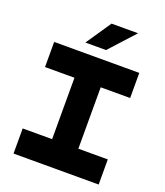

<svg xmlns="http://www.w3.org/2000/svg" viewBox="-182 -1170 1114 1293"><g transform="rotate(20 375.0 -524.0)"><path d="M70 0V-180H281V-620H70V-800H680V-620H469V-180H680V0ZM269 -868 391 -1048H581L417 -868Z"/></g></svg>

Font: Martian Mono SemiExpanded ExtraBold
Style: Regular
Weight: 800
Width: 6
Designer: Roman Shamin
Foundry: Evil Martians
Version: Version 1.000